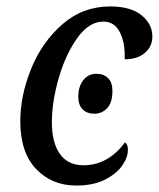

<svg xmlns="http://www.w3.org/2000/svg" viewBox="-20 -566 493 596"><path d="M43 -190Q43 -269 76.5 -352Q110 -435 173.5 -490.5Q237 -546 322 -546Q386 -546 419.5 -518.5Q453 -491 453 -453Q453 -422 430 -402Q407 -382 367 -382Q369 -433 352 -466Q335 -499 301 -499Q256 -499 219.5 -447.5Q183 -396 162 -322.5Q141 -249 141 -187Q141 -123 166 -88Q191 -53 239 -53Q315 -53 368 -124Q377 -118 377 -101Q377 -77 359 -51.5Q341 -26 305 -8Q269 10 217 10Q141 10 92 -41.5Q43 -93 43 -190ZM223 -266Q223 -297 238.5 -317Q254 -337 279 -337Q302 -337 315.5 -323.5Q329 -310 329 -284Q329 -247 312.5 -230Q296 -213 273 -213Q250 -213 236.5 -226.5Q223 -240 223 -266Z"/></svg>

Font: Noto Serif Narrow
Style: Italic
Weight: 400
Width: 4
Italic angle: -12°
Designer: Monotype Design Team
Foundry: Monotype Imaging Inc.
Version: Version 1.001